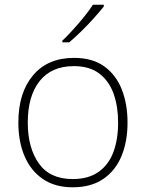

<svg xmlns="http://www.w3.org/2000/svg" viewBox="-20 -786 621 816"><path d="M522 -265Q522 -185 496.5 -123Q471 -61 419 -25.5Q367 10 289 10Q214 10 162.5 -25Q111 -60 84.5 -122Q58 -184 58 -265Q58 -392 120.5 -466Q183 -540 294 -540Q373 -540 423 -504Q473 -468 497.5 -406Q522 -344 522 -265ZM98 -265Q98 -158 145 -91.5Q192 -25 289 -25Q356 -25 399 -55.5Q442 -86 462 -140Q482 -194 482 -265Q482 -333 463 -387Q444 -441 402.5 -473Q361 -505 294 -505Q199 -505 148.5 -441.5Q98 -378 98 -265ZM421 -758Q404 -737 379.5 -709.5Q355 -682 327 -654.5Q299 -627 274 -606H245V-613Q266 -633 291 -660.5Q316 -688 338.5 -716Q361 -744 375 -766H421Z"/></svg>

Font: Noto Sans Devanagari ExtraLight
Style: Regular
Weight: 200
Designer: Jelle Bosma - Monotype Design Team
Foundry: Monotype Imaging Inc.
Version: Version 2.004; ttfautohint (v1.8.4.7-5d5b)